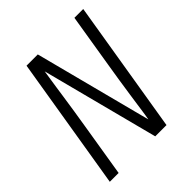

<svg xmlns="http://www.w3.org/2000/svg" viewBox="-200 -868 1001 1001"><g transform="rotate(-45 300.0 -367.5)"><path d="M35 0 156 -735H239L407 -88Q412 -114 415.5 -140.5Q419 -167 423 -193L431 -248Q438 -296 445.5 -344.5Q453 -393 461 -441L509 -735H574L453 0H370L202 -647Q198 -621 194 -594.5Q190 -568 186 -542L178 -487Q171 -439 163.5 -390.5Q156 -342 148 -294L100 0Z"/></g></svg>

Font: Iosevka Light Extended Oblique
Style: Regular
Weight: 300
Width: 7
Italic angle: -9°
Monospace: yes
Designer: Belleve Invis
Foundry: Belleve Invis
Version: Version 32.5.0; ttfautohint (v1.8.4)